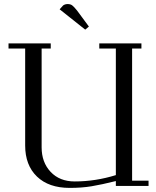

<svg xmlns="http://www.w3.org/2000/svg" viewBox="-20 -916 771 946"><path d="M22 -676.8V-702.1H230V-676.8H185.1V-189.9Q185.1 -116.2 229.5 -69.1Q273.9 -22 348.1 -22Q450.2 -22 550.8 -53.2V-676.8H469.2V-702.1H676.8V-676.8H630.9V-25.9H711.9V0H550.8V-23.9Q480 -6.3 431.4 1.7Q382.8 9.8 323.2 9.8Q220.2 9.8 162.1 -46.1Q104 -102.1 104 -199.2V-676.8ZM273.9 -870.1 291 -889.2Q300.8 -896 313 -896Q327.1 -896 335.7 -889.6Q344.2 -883.3 359.9 -863.8L418 -785.2L399.9 -770Z"/></svg>

Font: Dehuti Alt
Style: Book
Weight: 400
Version: Version 1.2